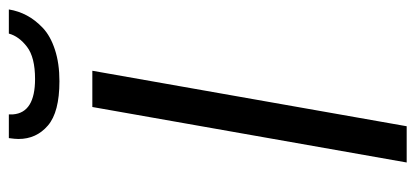

<svg xmlns="http://www.w3.org/2000/svg" viewBox="-264 -644 908 419"><g transform="rotate(-90 189.5 -434.0)"><path d="M222.2 -757.8Q154.8 -757.8 125.5 -783Q96.2 -808.1 96.2 -847.2Q96.2 -854.5 98.1 -868.2H149.9V-858.9Q153.8 -811 227.1 -811Q274.4 -811 297.4 -828.6Q320.3 -846.2 326.2 -868.2H378.9Q375.5 -847.2 365.7 -828.9Q356 -810.5 338.4 -793.9Q320.8 -777.3 291 -767.6Q261.2 -757.8 222.2 -757.8ZM44.9 0 166 -686H245.1L124 0Z"/></g></svg>

Font: Archivo Light
Style: Italic
Weight: 300
Italic angle: -10°
Designer: Hector Gatti
Foundry: Omnibus-Type
Version: Version 2.001